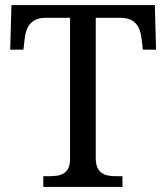

<svg xmlns="http://www.w3.org/2000/svg" viewBox="-20 -734 653 754"><path d="M150 0H461V-42H438C393 -42 356 -51 356 -114V-664H453C513 -664 531 -626 536 -582L541 -539H593L588 -714H25L20 -539H72L77 -582C82 -626 100 -664 159 -664H255V-109C255 -50 217 -42 173 -42H150Z"/></svg>

Font: Noto Serif Thai
Style: Regular
Weight: 400
Designer: Monotype Design Team
Foundry: Monotype Imaging Inc.
Version: Version 1.901